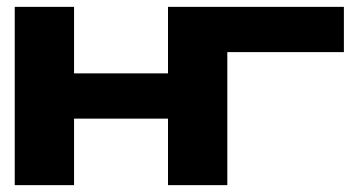

<svg xmlns="http://www.w3.org/2000/svg" viewBox="-20 -540 1046 560"><path d="M23 0V-520H196V-326H470V-520H983V-388H643V0H470V-194H196V0Z"/></svg>

Font: Non Bureau Extended
Style: Bold
Weight: 700
Width: 7
Designer: Jona Saucedo
Foundry: Non Foundry
Version: Version 1.000; ttfautohint (v1.8.4)